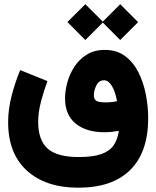

<svg xmlns="http://www.w3.org/2000/svg" viewBox="-20 -666 742 911"><path d="M299.8 -561.5 384.8 -646 467.8 -563.5 550.3 -646 635.3 -561 550.3 -476.1 467.8 -559.1 384.8 -476.1ZM205.1 -281.2Q188 -235.4 174.6 -184.3Q161.1 -133.3 161.1 -88.4Q161.1 -1.5 205.8 38.8Q250.5 79.1 354 79.1Q421.9 79.1 461.2 64.9Q500.5 50.8 519.3 23.2Q538.1 -4.4 543.9 -44.9Q527.3 -42 510 -40.3Q492.7 -38.6 474.1 -38.6Q389.6 -38.6 339.1 -79.6Q288.6 -120.6 288.6 -199.7Q288.6 -234.4 299.3 -274.2Q310.1 -314 332.8 -349.1Q355.5 -384.3 391.4 -406.7Q427.2 -429.2 477.5 -429.2Q534.2 -429.2 573.5 -399.9Q612.8 -370.6 637 -322.5Q661.1 -274.4 672.1 -217.5Q683.1 -160.6 683.1 -105.5Q683.1 56.2 597.9 140.4Q512.7 224.6 352.1 224.6Q196.8 224.6 107.7 143.6Q18.6 62.5 18.6 -85.9Q18.6 -147.9 35.2 -211.7Q51.8 -275.4 75.7 -333.5ZM535.2 -186Q526.9 -232.4 510.5 -258.8Q494.1 -285.2 474.1 -285.2Q449.2 -285.2 437.3 -261Q425.3 -236.8 425.3 -212.9Q425.3 -198.2 434.8 -189.2Q444.3 -180.2 481.9 -180.2Q508.8 -180.2 535.2 -186Z"/></svg>

Font: Vazir Black FD-UI
Style: Black-FD-UI
Weight: 900
Designer: Saber Rastikerdar
Foundry: Saber Rastikerdar
Version: Version 30.0.0